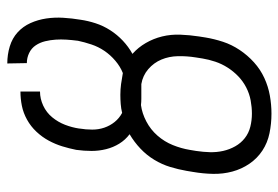

<svg xmlns="http://www.w3.org/2000/svg" viewBox="-142 -634 783 540"><g transform="rotate(-90 250.0 -363.5)"><path d="M201 8Q173 8 146 2.5Q119 -3 97 -17.5Q75 -32 60 -54Q45 -76 38 -102Q31 -128 31.5 -156Q32 -184 37 -213L40 -231Q44 -254 51 -277Q58 -300 71 -321.5Q84 -343 102.5 -360.5Q121 -378 143 -391Q127 -403 116.5 -420Q106 -437 101 -457Q96 -477 96 -498Q96 -519 99 -541Q103 -561 109 -580.5Q115 -600 125 -618.5Q135 -637 150 -653Q165 -669 184 -679.5Q203 -690 223 -694Q243 -698 263 -698V-643Q243 -643 223.5 -634Q204 -625 190.5 -608.5Q177 -592 169.5 -572.5Q162 -553 159 -533V-532Q156 -514 156 -496Q156 -478 161.5 -462Q167 -446 177.5 -433Q188 -420 203 -412Q215 -415 228 -416Q241 -417 254 -417Q269 -417 284 -415Q299 -413 315 -410Q333 -417 349.5 -431Q366 -445 377.5 -462Q389 -479 395.5 -498.5Q402 -518 406 -537V-538Q408 -553 409 -568.5Q410 -584 409 -599Q408 -614 404.5 -628.5Q401 -643 393 -655Q385 -667 371.5 -673.5Q358 -680 343 -680L342 -735Q367 -735 390 -728Q413 -721 429.5 -706Q446 -691 455.5 -670Q465 -649 468.5 -625.5Q472 -602 470.5 -577.5Q469 -553 465 -529Q462 -508 455 -486.5Q448 -465 435.5 -445.5Q423 -426 406 -410Q389 -394 369 -383Q387 -367 399.5 -345.5Q412 -324 418 -299.5Q424 -275 423 -248.5Q422 -222 418 -196L415 -177Q411 -153 403 -128.5Q395 -104 380 -81.5Q365 -59 345 -41Q325 -23 301 -12Q277 -1 251.5 3.5Q226 8 201 8ZM201 -47Q219 -47 238 -50.5Q257 -54 274.5 -63Q292 -72 306 -85.5Q320 -99 330.5 -115.5Q341 -132 347 -150Q353 -168 356 -186L359 -205Q363 -230 362.5 -255Q362 -280 353 -301.5Q344 -323 326 -338.5Q308 -354 284 -358H260Q252 -358 243 -358Q234 -358 225 -359Q202 -356 179 -344Q156 -332 139 -312.5Q122 -293 112.5 -269.5Q103 -246 99 -222L96 -204Q93 -184 92.5 -165Q92 -146 96 -128Q100 -110 109 -94Q118 -78 132 -67Q146 -56 164 -51.5Q182 -47 201 -47Z"/></g></svg>

Font: Iosevka Term Curly Light
Style: Italic
Weight: 300
Italic angle: -9°
Designer: Belleve Invis
Foundry: Belleve Invis
Version: Version 32.3.0